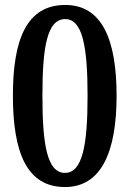

<svg xmlns="http://www.w3.org/2000/svg" viewBox="-20 -744 523 774"><path d="M242 10C388 10 450 -131 450 -358C450 -587 390 -724 243 -724C87 -724 32 -584 32 -359C32 -129 88 10 242 10ZM242 -47C170 -47 151 -161 151 -358C151 -555 170 -667 243 -667C313 -667 333 -555 333 -358C333 -161 313 -47 242 -47Z"/></svg>

Font: Noto Serif Bengali Condensed SemiBold
Style: Regular
Weight: 600
Width: 3
Designer: Juan Bruce, Universal Thirst, Indian Type Foundry and the Monotype Design Team.
Foundry: Monotype Imaging Inc.
Version: Version 2.003